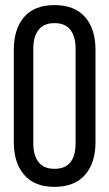

<svg xmlns="http://www.w3.org/2000/svg" viewBox="-20 -727 429 754"><path d="M34.2 -168.9V-530.8Q34.2 -613.3 74.7 -660.2Q115.2 -707 193.8 -707Q272.9 -707 314 -660.2Q355 -613.3 355 -530.8V-168.9Q355 -87.4 314 -40.3Q272.9 6.8 193.8 6.8Q115.7 6.8 75 -40.3Q34.2 -87.4 34.2 -168.9ZM110.8 -535.2V-165Q110.8 -116.2 131.6 -90.1Q152.3 -64 193.8 -64Q276.9 -64 276.9 -165V-535.2Q276.9 -583.5 256.3 -609.9Q235.8 -636.2 193.8 -636.2Q152.3 -636.2 131.6 -609.9Q110.8 -583.5 110.8 -535.2Z"/></svg>

Font: Bebas Neue Regular
Style: Regular
Weight: 400
Designer: Ryoichi Tsunekawa
Foundry: Ryoichi Tsunekawa
Version: Version 001.003